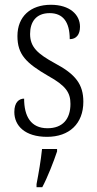

<svg xmlns="http://www.w3.org/2000/svg" viewBox="-20 -563 407 804"><path d="M177 10C270 10 329 -45 329 -137C329 -209 297 -252 210 -298C137 -338 106 -366 106 -421C106 -471 131 -508 188 -508C243 -508 272 -472 272 -399C300 -399 315 -419 315 -451C315 -501 273 -543 193 -543C108 -543 53 -494 53 -412C53 -335 89 -299 182 -245C256 -204 275 -175 275 -128C275 -64 242 -26 179 -26C109 -26 81 -76 81 -150C60 -150 40 -135 40 -94C40 -36 85 10 177 10ZM133 208V221H157C179 180 205 113 219 71V61H156C151 110 142 161 133 208Z"/></svg>

Font: Noto Serif Georgian Condensed Light
Style: Regular
Weight: 300
Width: 3
Designer: Monotype Design Team, Akaki Razmadze
Foundry: Google LLC
Version: Version 2.003